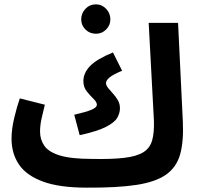

<svg xmlns="http://www.w3.org/2000/svg" viewBox="-20 -841 913 882"><path d="M377 21Q253 21 177 -7Q101 -35 67 -85.5Q33 -136 33 -204Q33 -248 45.5 -300Q58 -352 71 -389L186 -360Q179 -331 171.5 -299Q164 -267 164 -236Q164 -200 183.5 -171.5Q203 -143 254.5 -127Q306 -111 402 -111Q494 -109 551.5 -116Q609 -123 639 -142Q669 -161 679 -196.5Q689 -232 687 -288L663 -736H798L820 -281Q824 -191 807.5 -132Q791 -73 743 -39Q695 -5 606 8.5Q517 22 377 21ZM346 -220 321 -314Q374 -326 399.5 -336.5Q425 -347 425 -360Q425 -372 409.5 -387Q394 -402 378.5 -421.5Q363 -441 363 -468Q363 -506 394 -538Q425 -570 499 -600L541 -516Q500 -499 483.5 -485.5Q467 -472 467 -459Q467 -449 476.5 -437Q486 -425 499 -411Q512 -397 521.5 -380.5Q531 -364 531 -344Q531 -322 519 -300.5Q507 -279 467.5 -258.5Q428 -238 346 -220ZM421 -686Q392 -686 372.5 -705.5Q353 -725 353 -752Q353 -780 372.5 -800.5Q392 -821 421 -821Q448 -821 467.5 -800.5Q487 -780 487 -752Q487 -725 467.5 -705.5Q448 -686 421 -686Z"/></svg>

Font: Noto Sans Arabic Cond
Style: Bold
Weight: 700
Width: 3
Designer: Monotype Design Team, Nadine Chahine, Nizar Qandah and Khaled Hosny
Foundry: Monotype Imaging Inc.
Version: Version 2.012; ttfautohint (v1.8.4.7-5d5b)